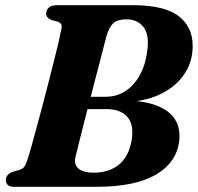

<svg xmlns="http://www.w3.org/2000/svg" viewBox="-20 -720 763 740"><path d="M390 -579.5Q382.5 -550 372.2 -510.5Q362 -471 350.2 -426.2Q338.5 -381.5 326.8 -336Q315 -290.5 304.2 -248.5Q293.5 -206.5 285 -172.5Q276.5 -138.5 271.5 -117.5Q266 -97 272.8 -82.8Q279.5 -68.5 296.8 -61.5Q314 -54.5 340 -54.5Q401 -54.5 439 -86Q477 -117.5 487.5 -180Q497 -239.5 470.8 -269.5Q444.5 -299.5 389.5 -299.5H258.5L274.5 -347H386Q432 -347 466.2 -370.8Q500.5 -394.5 521.8 -436Q543 -477.5 548.5 -531.5Q555 -588.5 532 -617Q509 -645.5 467 -645.5Q433.5 -645.5 416.8 -630.5Q400 -615.5 390 -579.5ZM199.5 -700H493.5Q620 -700 675 -652.8Q730 -605.5 721.5 -521Q716 -466 681.5 -422Q647 -378 587.2 -352.2Q527.5 -326.5 447 -326.5L443 -333.5Q529.5 -333.5 581.5 -314Q633.5 -294.5 655 -259Q676.5 -223.5 670.5 -175Q660 -93 580 -46.5Q500 0 351 0H36.5Q16.5 0 9.5 -7.8Q2.5 -15.5 2.5 -27Q2.5 -37.5 10 -45.8Q17.5 -54 30.5 -58.5L55 -65Q68.5 -69.5 74.2 -77.8Q80 -86 84.5 -101Q91.5 -121.5 100.8 -154.5Q110 -187.5 121 -228Q132 -268.5 143.5 -312.2Q155 -356 166 -398.5Q177 -441 186.2 -478Q195.5 -515 202 -541.5Q208.5 -568 210.5 -580Q217 -606.5 217.8 -618.2Q218.5 -630 202.5 -636.5L179 -642.5Q168.5 -647 163.2 -653Q158 -659 158 -667.5Q158 -682 168.5 -691Q179 -700 199.5 -700Z"/></svg>

Font: Fraunces
Style: Bold Italic
Weight: 700
Italic angle: -16°
Version: Version 1.000;[b76b70a41]